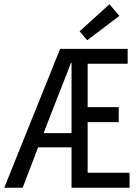

<svg xmlns="http://www.w3.org/2000/svg" viewBox="-21 -887 641 907"><path d="M231 -377 185 -258H317V-590H314Q294 -536 272.5 -483Q251 -430 231 -377ZM-1 0 263 -656H582V-586H393V-381H540V-310H393V-71H591V0H317V-191H159L86 0ZM391 -697 355 -739 496 -867 543 -812Z"/></svg>

Font: SauceCodePro NFM
Style: Regular
Weight: 400
Monospace: yes
Designer: Paul D. Hunt, Teo Tuominen
Foundry: Adobe
Version: Version 2.042;hotconv 1.1.0;makeotfexe 2.6.0;Nerd Fonts 3.3.